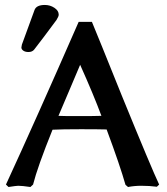

<svg xmlns="http://www.w3.org/2000/svg" viewBox="-20 -746 669 771"><path d="M301.8 -279.8Q357.4 -279.8 387.2 -280.8Q356 -365.2 301.8 -485.8Q291.5 -462.4 262 -391.8Q232.4 -321.3 214.8 -280.8Q221.2 -280.8 233.4 -280.3Q245.6 -279.8 252.9 -279.8ZM619.1 -4.9 609.9 3.9Q580.6 0 546.9 0Q520 0 494.1 4.9L483.9 -3.9Q462.4 -80.1 408.2 -226.1Q375 -227.1 305.2 -227.1Q229 -227.1 190.9 -225.1Q130.4 -75.2 112.8 -4.9L102.1 4.9Q68.8 0 53.2 0Q45.9 0 14.2 4.9L3.9 -4.9Q123.5 -264.2 295.9 -658.2H349.1Q371.6 -604.5 469.2 -361.8Q589.4 -67.4 619.1 -4.9ZM160.2 -726.1Q181.2 -726.1 198.5 -714.6Q215.8 -703.1 215.8 -687Q215.8 -680.2 207 -666Q151.9 -591.3 117.2 -546.9Q109.4 -537.1 94.2 -537.1Q81.5 -537.1 73.7 -542.5Q65.9 -547.9 65.9 -555.2Q65.9 -557.1 67.9 -566.9L119.1 -707Q127 -726.1 160.2 -726.1Z"/></svg>

Font: Linear Smooth
Style: Bold
Weight: 700
Designer: Philipp H. Poll, Flanker
Foundry: Philipp H. Poll, reworked by Flanker
Version: Version 1.061 | FøM Fix